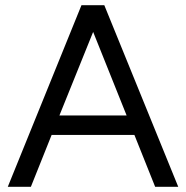

<svg xmlns="http://www.w3.org/2000/svg" viewBox="-20 -720 717 740"><path d="M578 0H667L382 -700H294L10 0H99L179 -200H498ZM209 -275 339 -597 468 -275Z"/></svg>

Font: HB Figtree Prototype
Style: Regular
Weight: 400
Designer: Alfredo Marco Pradil
Foundry: Hanken Design Co.®
Version: Version 1.002;Glyphs 3.2 (3228)